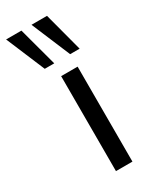

<svg xmlns="http://www.w3.org/2000/svg" viewBox="-245 -806 691 858"><g transform="rotate(-30 100.5 -377.5)"><path d="M82 0V-490H167V0ZM166 -555 82 -755H162L215 -555ZM35 -555 -49 -755H30L84 -555Z"/></g></svg>

Font: Nunito Sans 10pt
Style: Regular
Weight: 400
Designer: Vernon Adams
Foundry: Vernon Adams
Version: Version 3.101;gftools[0.9.27]